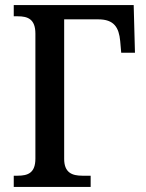

<svg xmlns="http://www.w3.org/2000/svg" viewBox="-20 -734 572 754"><path d="M34 0H336V-44H303C263 -44 232 -56 232 -110V-658H366C428 -658 447 -626 452 -573L456 -527H510L505 -714H34V-670H50C89 -670 119 -659 119 -602V-111C119 -55 90 -44 49 -44H34Z"/></svg>

Font: Noto Serif SemiCondensed Medium
Style: Regular
Weight: 500
Width: 4
Designer: Monotype Design Team
Foundry: Monotype Imaging Inc.
Version: Version 2.014